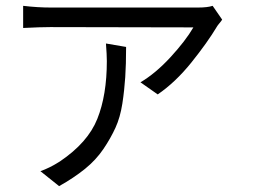

<svg xmlns="http://www.w3.org/2000/svg" viewBox="-20 -552 861 652"><path d="M339.8 -404.3C341.8 -377.9 342.8 -358.4 342.8 -344.7C342.8 -267.6 332 -202.1 310.5 -148.4C289.1 -94.7 247.1 -46.9 183.6 -3.9C159.2 11.7 136.7 22.5 117.2 29.3L180.7 80.1C213.9 61.5 243.2 42 268.6 21.5C293.9 1 314.5 -21.5 331.1 -45.9C347.7 -70.3 361.3 -94.7 372.1 -118.2C382.8 -141.6 390.6 -168.9 395.5 -200.2C400.4 -231.4 403.3 -261.7 405.3 -290C407.2 -318.4 408.2 -352.5 408.2 -392.6ZM702.1 -532.2C690.4 -528.3 673.8 -526.4 652.3 -526.4H152.3C123 -526.4 91.8 -528.3 58.6 -532.2V-457C98.6 -459 128.9 -460 150.4 -460L636.7 -459C619.1 -428.7 592.8 -394.5 558.6 -357.4C524.4 -320.3 490.2 -292 457 -272.5L515.6 -231.4C555.7 -258.8 593.8 -294.9 629.9 -339.8C666 -384.8 695.3 -425.8 716.8 -461.9C717.8 -463.9 720.7 -467.8 725.6 -473.6C730.5 -479.5 733.4 -483.4 734.4 -485.4Z"/></svg>

Font: Gen Shin Gothic P Normal
Style: Regular
Weight: 300
Designer: [Source Han Sans]
Ryoko NISHIZUKA  (kana & ideographs); Paul D. Hunt (Latin, Greek & Cyrillic); Wenlong ZHANG  (bopomofo
Version: Version 1.002.20150607